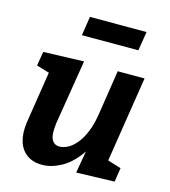

<svg xmlns="http://www.w3.org/2000/svg" viewBox="-114 -850 845 953"><g transform="rotate(15 308.5 -373.5)"><path d="M189 12Q143 12 111.5 -10.5Q80 -33 67.5 -74.5Q55 -116 63 -172L108 -460L120 -434L39 -458L51 -531L259 -538L205 -205Q201 -173 203 -149Q205 -125 217 -111.5Q229 -98 250 -98Q271 -98 294 -110.5Q317 -123 337.5 -148.5Q358 -174 374 -213.5Q390 -253 398 -307L433 -534H571L499 -75L483 -100L571 -73L560 -1L364 5L394 -168L437 -242Q417 -154 376 -97.5Q335 -41 285.5 -14.5Q236 12 189 12ZM215 -661 230 -759H521L505 -661Z"/></g></svg>

Font: Bitter Thin
Style: Bold Italic
Weight: 700
Italic angle: -9°
Version: Version 3.021